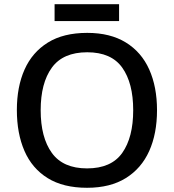

<svg xmlns="http://www.w3.org/2000/svg" viewBox="-20 -881 825 911"><path d="M725 -358Q725 -247 688 -164.5Q651 -82 577 -36Q503 10 393 10Q280 10 206 -36Q132 -82 96 -165Q60 -248 60 -359Q60 -469 96.5 -551Q133 -633 207 -679Q281 -725 394 -725Q503 -725 577 -679.5Q651 -634 688 -551.5Q725 -469 725 -358ZM173 -358Q173 -229 226 -155.5Q279 -82 393 -82Q508 -82 560 -155.5Q612 -229 612 -358Q612 -487 560 -560Q508 -633 394 -633Q279 -633 226 -560Q173 -487 173 -358ZM545 -861V-781H239V-861Z"/></svg>

Font: Noto Sans Tai Tham Medium
Style: Regular
Weight: 500
Designer: Monotype Design Team 2013. Revised by David WIlliams 2020
Foundry: Monotype Imaging Inc.
Version: Version 2.002; ttfautohint (v1.8.4.7-5d5b)